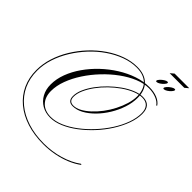

<svg xmlns="http://www.w3.org/2000/svg" viewBox="-393 -1377 2021 2021"><g transform="rotate(45 617.0 -367.0)"><path d="M709 -892Q820 -892 881 -832Q942 -772 942 -662Q942 -589 916.5 -512Q891 -435 848 -364.5Q805 -294 750 -238Q695 -182 636 -149.5Q577 -117 520 -117Q446 -117 446 -195Q446 -245 470.5 -301.5Q495 -358 537.5 -416Q580 -474 634 -526.5Q688 -579 747 -620.5Q806 -662 864.5 -686Q923 -710 974 -710Q1096 -710 1096 -578Q1096 -505 1066.5 -424Q1037 -343 986 -262.5Q935 -182 868.5 -110.5Q802 -39 728.5 16.5Q655 72 580 104Q505 136 437 136Q366 136 311 104Q256 72 225 15Q194 -42 194 -116Q194 -198 225.5 -282Q257 -366 313 -446Q369 -526 442.5 -595.5Q516 -665 600.5 -718Q685 -771 773.5 -801Q862 -831 948 -831Q1018 -831 1069 -810Q1120 -789 1145 -751L1137 -744Q1114 -779 1064 -799Q1014 -819 954 -819Q880 -819 799.5 -785.5Q719 -752 639.5 -694Q560 -636 489 -561Q418 -486 363 -402Q308 -318 276.5 -233Q245 -148 245 -70Q245 21 296 73.5Q347 126 437 126Q504 126 577 94.5Q650 63 723 8Q796 -47 861 -117.5Q926 -188 977 -267Q1028 -346 1057 -426Q1086 -506 1086 -578Q1086 -637 1057.5 -668.5Q1029 -700 974 -700Q925 -700 868 -676.5Q811 -653 752.5 -612Q694 -571 641 -519.5Q588 -468 546.5 -411Q505 -354 480.5 -298.5Q456 -243 456 -195Q456 -127 520 -127Q562 -127 607.5 -151.5Q653 -176 699 -218.5Q745 -261 786 -315.5Q827 -370 858.5 -431.5Q890 -493 908.5 -554.5Q927 -616 927 -671Q927 -772 870 -827Q813 -882 709 -882Q625 -882 539.5 -850.5Q454 -819 373.5 -763.5Q293 -708 224 -634Q155 -560 102.5 -474.5Q50 -389 20.5 -298Q-9 -207 -9 -117Q-9 -6 33 84.5Q75 175 153.5 240Q232 305 341 340Q450 375 583 375Q704 375 816.5 342Q929 309 1011 249L1022 255Q969 295 898.5 324.5Q828 354 747.5 369.5Q667 385 583 385Q447 385 336 349.5Q225 314 145 247.5Q65 181 22.5 89Q-20 -3 -20 -117Q-20 -209 9.5 -302Q39 -395 92 -481.5Q145 -568 215 -642.5Q285 -717 366.5 -773Q448 -829 535.5 -860.5Q623 -892 709 -892ZM1043 -1006Q1054 -1006 1054 -998Q1054 -985 1037.5 -967Q1021 -949 1000 -935.5Q979 -922 963 -922Q953 -922 953 -930Q953 -942 969.5 -960Q986 -978 1007.5 -992Q1029 -1006 1043 -1006ZM1151 -1006Q1162 -1006 1162 -998Q1162 -985 1145.5 -967Q1129 -949 1108 -935.5Q1087 -922 1071 -922Q1061 -922 1061 -930Q1061 -942 1077.5 -960Q1094 -978 1115.5 -992Q1137 -1006 1151 -1006ZM996 -1085 1036 -1119H1254L1214 -1085Z"/></g></svg>

Font: Ballet
Style: Regular
Weight: 400
Designer: Maximiliano R. Sproviero
Foundry: Omnibus-Type
Version: Version 1.100